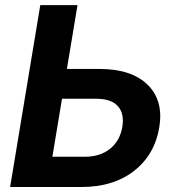

<svg xmlns="http://www.w3.org/2000/svg" viewBox="-20 -748 702 768"><path d="M247.6 -472.2H377.9Q505.9 -472.2 570.3 -409.2Q634.8 -346.2 617.2 -239.3Q599.1 -129.4 516.6 -64.7Q434.1 0 306.2 0H20.5L141.1 -727.5H290ZM228 -353 189.5 -121.1H319.8Q380.4 -121.1 419.9 -152.6Q459.5 -184.1 469.2 -239.7Q478 -293.5 451.7 -323.2Q425.3 -353 364.3 -353Z"/></svg>

Font: Inter
Style: Bold Italic
Weight: 700
Italic angle: -9.39999°
Designer: Rasmus Andersson
Foundry: rsms
Version: Version 4.001;git-9221beed3